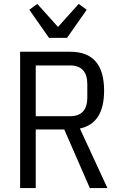

<svg xmlns="http://www.w3.org/2000/svg" viewBox="-20 -963 618 983"><path d="M163 0H83V-698H340Q513 -698 513 -499Q513 -331 389 -305L530 0H440L309 -300H163ZM338 -368Q427 -368 427 -464V-532Q427 -628 338 -628H163V-368ZM231 -769 130 -913 171 -943 277 -825 383 -943 424 -913 323 -769Z"/></svg>

Font: IBM Plex Sans Condensed
Style: Regular
Weight: 400
Width: 3
Designer: Mike Abbink, Paul van der Laan, Pieter van Rosmalen
Foundry: Bold Monday
Version: Version 1.1